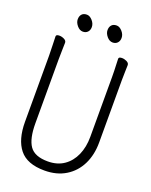

<svg xmlns="http://www.w3.org/2000/svg" viewBox="-161 -949 822 1048"><g transform="rotate(20 250.0 -424.5)"><path d="M341 -769Q322 -769 307 -787Q292 -805 292 -823Q292 -842 302 -853Q312 -864 331 -864Q348 -864 363.5 -846.5Q379 -829 379 -809Q379 -791 368.5 -780Q358 -769 341 -769ZM168 -769Q149 -769 134 -787Q119 -805 119 -823Q119 -842 129 -853Q139 -864 158 -864Q175 -864 190.5 -846.5Q206 -829 206 -809Q206 -791 195.5 -780Q185 -769 168 -769ZM403 -592Q403 -606 402.5 -626.5Q402 -647 401 -667Q400 -687 400 -696Q400 -707 419 -707Q433 -707 447 -700Q461 -693 461 -681Q461 -669 460 -644Q459 -619 459 -593V-231Q459 -159 431.5 -103.5Q404 -48 352.5 -16.5Q301 15 230 15Q129 15 84.5 -40.5Q40 -96 40 -199V-584Q40 -615 38.5 -646Q37 -677 37 -694Q37 -705 56 -705Q70 -705 84 -698Q98 -691 98 -679Q98 -667 97 -638Q96 -609 96 -583V-211Q96 -121 125 -79.5Q154 -38 230 -38Q285 -38 323.5 -64.5Q362 -91 382.5 -137.5Q403 -184 403 -243Z"/></g></svg>

Font: Moon Stars Kai T HW Light
Style: Regular
Weight: 300
Designer: GuiWonder
Version: Version 1.101